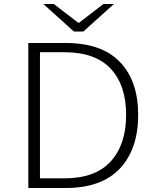

<svg xmlns="http://www.w3.org/2000/svg" viewBox="-20 -936 791 956"><path d="M121 -722H306Q486 -722 577 -627.5Q668 -533 668 -364Q668 -194 577 -97Q486 0 307 0H121ZM608 -364Q608 -511 531.5 -593.5Q455 -676 300 -676H179V-48H300Q455 -48 531.5 -132.5Q608 -217 608 -364ZM196 -916H248L369 -823H374L495 -916H547L395 -779H348Z"/></svg>

Font: Nebula Sans Light
Style: Regular
Weight: 300
Designer: Paul D. Hunt for Adobe (as Source Sans)
Foundry: Nebula Entertainment & Broadcasting LLC
Version: Version 1.010